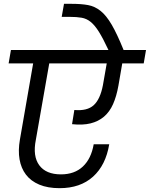

<svg xmlns="http://www.w3.org/2000/svg" viewBox="-20 -1001 782 1002"><path d="M291 -19Q229 -19 185 -37.5Q141 -56 115.5 -89.5Q90 -123 82 -169.5Q74 -216 84 -273L153 -670H25L37 -740H546Q518 -800 496.5 -834.5Q475 -869 453.5 -886.5Q432 -904 406 -908.5Q380 -913 343 -913H302L314 -981H355Q404 -981 439.5 -974.5Q475 -968 505 -944Q535 -920 563 -872Q591 -824 625 -740H742L730 -670H618L598 -554Q588 -498 570 -457.5Q552 -417 522.5 -392Q493 -367 452 -357Q411 -347 356 -353L368 -427Q435 -421 469 -452Q503 -483 517 -556L537 -670H237L167 -271Q150 -186 185 -138.5Q220 -91 298 -91Q369 -91 412.5 -132Q456 -173 469 -248H550Q532 -139 465.5 -79Q399 -19 291 -19Z"/></svg>

Font: SVN-Poppins
Style: Italic
Weight: 400
Italic angle: -10°
Designer: Ninad Kale (Devanagari), Jonny Pinhorn (Latin)
Foundry: Indian Type Foundry
Version: Version 3.002 2017; ttfautohint (v1.8.3)